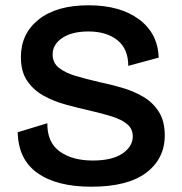

<svg xmlns="http://www.w3.org/2000/svg" viewBox="-20 -693 688 726"><path d="M325 13Q195 13 122 -38.5Q49 -90 47 -193L159 -227Q158 -155 205.5 -120.5Q253 -86 331 -86Q404 -86 443 -112.5Q482 -139 482 -177Q482 -206 461 -223.5Q440 -241 403.5 -252.5Q367 -264 323 -274Q274 -285 227 -298Q180 -311 142.5 -332.5Q105 -354 82 -388.5Q59 -423 59 -477Q59 -566 126.5 -619.5Q194 -673 315 -673Q434 -673 505.5 -620Q577 -567 580 -475L465 -444Q465 -508 424 -541Q383 -574 314 -574Q252 -574 215.5 -549.5Q179 -525 179 -487Q179 -455 203.5 -436Q228 -417 267.5 -405.5Q307 -394 354 -383Q397 -374 440.5 -361.5Q484 -349 521 -327.5Q558 -306 580.5 -270.5Q603 -235 603 -181Q603 -93 533 -40Q463 13 325 13Z"/></svg>

Font: Bricolage Grotesque 12pt SemiBold
Style: Regular
Weight: 600
Designer: Mathieu Triay
Foundry: Atelier Triay
Version: Version 1.001; ttfautohint (v1.8.4.7-5d5b);gftools[0.9.33.de